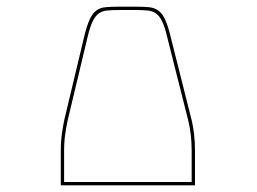

<svg xmlns="http://www.w3.org/2000/svg" viewBox="-20 -645 770 575"><path d="M162 -90V-193Q162 -221 165.5 -245.5Q169 -270 173 -288L232 -535Q240 -568 248.5 -586.5Q257 -605 268.5 -613.5Q280 -622 296.5 -623.5Q313 -625 336 -625H387Q410 -625 426 -623.5Q442 -622 454 -613.5Q466 -605 474.5 -586.5Q483 -568 491 -535L554 -285Q558 -269 561 -245Q564 -221 564 -193V-90ZM172 -193V-100H554V-193Q554 -221 551 -244Q548 -267 544 -283L481 -533Q474 -563 466 -580Q458 -597 447.5 -604.5Q437 -612 422.5 -613.5Q408 -615 387 -615H336Q315 -615 300.5 -613.5Q286 -612 275.5 -604.5Q265 -597 257 -580Q249 -563 242 -533L183 -286Q179 -268 175.5 -244.5Q172 -221 172 -193Z"/></svg>

Font: Bungee Hairline
Style: Regular
Weight: 400
Designer: David Jonathan Ross
Foundry: David Jonathan Ross
Version: Version 1.000;PS 1.0;hotconv 1.0.72;makeotf.lib2.5.5900